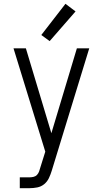

<svg xmlns="http://www.w3.org/2000/svg" viewBox="-20 -784 540 1009"><path d="M84 205H134Q155 205 175.5 201Q196 197 212 184Q228 171 237 152Q246 133 252 113L449 -530H384L250 -84L116 -530H51L218 13L192 96Q189 107 185.5 117Q182 127 174.5 135Q167 143 156 145.5Q145 148 134 148H84ZM241 -568 377 -724 324 -764 197 -600Z"/></svg>

Font: Iosevka SS09 Light
Style: Regular
Weight: 300
Monospace: yes
Designer: Belleve Invis
Foundry: Belleve Invis
Version: Version 5.2.1; ttfautohint (v1.8.3)